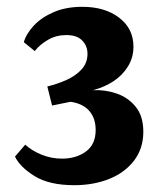

<svg xmlns="http://www.w3.org/2000/svg" viewBox="-20 -534 473 564"><path d="M198 10Q125 10 82 -16.5Q39 -43 24 -74L54 -109Q74 -91 102.5 -79.5Q131 -68 162 -68Q204 -68 232.5 -89Q261 -110 261 -152Q261 -187 242 -208.5Q223 -230 187 -235Q176 -233 160 -229.5Q144 -226 133 -224L119 -280Q148 -287 175 -299Q202 -311 219.5 -330Q237 -349 237 -376Q237 -399 221.5 -415Q206 -431 175 -431Q145 -431 121 -417Q97 -403 82 -384L50 -410Q57 -435 79.5 -459Q102 -483 138 -498.5Q174 -514 222 -514Q288 -514 330 -482Q372 -450 372 -397Q372 -365 356 -339Q340 -313 313.5 -295.5Q287 -278 253 -269Q288 -271 322 -259.5Q356 -248 378.5 -220.5Q401 -193 401 -147Q401 -98 374 -62.5Q347 -27 301 -8.5Q255 10 198 10Z"/></svg>

Font: Rasa
Style: Bold
Weight: 700
Designer: Anna Giedrys (Yrsa+Rasa design), David Brezina (Yrsa art-direction, Rasa art-direction, design)
Foundry: Rosetta Type Foundry
Version: Version 2.004